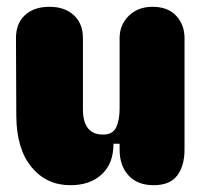

<svg xmlns="http://www.w3.org/2000/svg" viewBox="-20 -545 588 565"><path d="M187 0Q117 0 73 -53Q29 -106 28 -202L27 -433Q27 -476 53.5 -500.5Q80 -525 126 -525Q170 -525 197 -500.5Q224 -476 224 -433V-224Q224 -149 283 -149Q312 -149 322 -170.5Q332 -192 332 -226V-433Q332 -472 359 -498.5Q386 -525 429 -525Q474 -525 498.5 -498.5Q523 -472 523 -433V-105Q523 -57 501.5 -28.5Q480 0 432 0Q385 0 358.5 -28.5Q332 -57 332 -105V-122H314Q314 -64 279.5 -32Q245 0 187 0Z"/></svg>

Font: Bagel Fat One
Style: Regular
Weight: 400
Designer: Kyung-won Kim
Foundry: JAMO
Version: Version 1.000; ttfautohint (v1.8.4.7-5d5b);gftools[0.9.28]